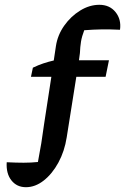

<svg xmlns="http://www.w3.org/2000/svg" viewBox="-20 -627 538 800"><path d="M88 153Q50 153 27.5 124.5Q5 96 8 49Q48 51 78.5 51Q109 51 138 48Q146 7 152 -30Q158 -67 164 -112L194 -307H109L117 -345Q140 -356 161 -363Q182 -370 204 -375L213 -435Q220 -481 247.5 -520Q275 -559 314 -583Q353 -607 394 -607Q437 -607 461.5 -576.5Q486 -546 480 -503Q438 -505 403.5 -504.5Q369 -504 331 -501Q321 -475 317.5 -453.5Q314 -432 313 -406L309 -376H434L420 -307H298L258 -55Q249 3 223.5 50Q198 97 162.5 125Q127 153 88 153Z"/></svg>

Font: Piazzolla SemiBold
Style: Regular
Weight: 600
Designer: Juan Pablo del Peral
Foundry: Huerta Tipografica
Version: Version 1.330